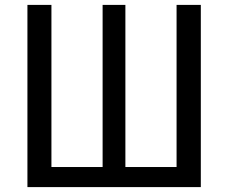

<svg xmlns="http://www.w3.org/2000/svg" viewBox="-20 -764 931 784"><path d="M800 -744H701V-82H492V-744H399V-82H190V-744H92V0H800Z"/></svg>

Font: Glow Sans SC Condensed Medium
Style: Regular
Weight: 600
Width: 3
Designer: Ryoko NISHIZUKA (kana, bopomofo & ideographs); Paul D. Hunt (Latin, Greek & Cyrillic); Sandoll Communications, Soo-young
Version: Version 0.93